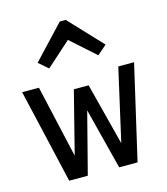

<svg xmlns="http://www.w3.org/2000/svg" viewBox="-112 -842 805 928"><g transform="rotate(-15 290.0 -377.5)"><path d="M119 0 10 -472H94L176 -110L255 -421H329L409 -110L491 -472H570L461 0H369L291 -306L212 0ZM166 -549 119 -590 274 -755H304L459 -590L412 -549L289 -659Z"/></g></svg>

Font: Sometype Mono Medium
Style: Regular
Weight: 500
Monospace: yes
Designer: Ryoichi Tsunekawa
Foundry: Dharma Type
Version: Version 1.000; ttfautohint (v1.8.3)